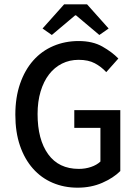

<svg xmlns="http://www.w3.org/2000/svg" viewBox="-20 -857 640 889"><path d="M339 12Q277 12 224 -10.5Q171 -33 132.5 -76.5Q94 -120 72.5 -182.5Q51 -245 51 -326Q51 -406 73 -469.5Q95 -533 134 -577Q173 -621 227 -644Q281 -667 344 -667Q409 -667 454 -641.5Q499 -616 528 -586L472 -523Q449 -548 419 -564Q389 -580 344 -580Q302 -580 267 -562.5Q232 -545 207 -512.5Q182 -480 168 -433.5Q154 -387 154 -329Q154 -211 203 -143Q252 -75 345 -75Q375 -75 401.5 -84Q428 -93 445 -109V-265H324V-347H537V-65Q505 -33 453.5 -10.5Q402 12 339 12ZM220 -695 177 -725 277 -837H383L483 -725L440 -695L332 -786H328Z"/></svg>

Font: Source Code Pro Medium
Style: Regular
Weight: 500
Monospace: yes
Designer: Paul D. Hunt, Teo Tuominen
Foundry: Adobe Systems Incorporated
Version: Version 2.030;PS 1.000;hotconv 16.6.51;makeotf.lib2.5.65220